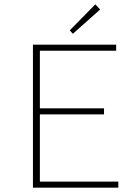

<svg xmlns="http://www.w3.org/2000/svg" viewBox="-20 -866 640 886"><path d="M132 0V-660H516V-632H164V-366H460V-338H164V-28H526V0ZM316 -710 302 -726 420 -846 442 -822Z"/></svg>

Font: Source Code Pro ExtraLight
Style: Regular
Weight: 200
Monospace: yes
Designer: Paul D. Hunt, Teo Tuominen
Foundry: Adobe Systems Incorporated
Version: Version 2.030;PS 1.000;hotconv 16.6.51;makeotf.lib2.5.65220